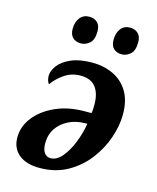

<svg xmlns="http://www.w3.org/2000/svg" viewBox="-115 -836 756 925"><g transform="rotate(15 263.5 -373.0)"><path d="M170 10Q104 10 67 -20.5Q30 -51 30 -105Q30 -160 66.5 -206.5Q103 -253 166.5 -281.5Q230 -310 311 -310H345Q347 -320 347.5 -331Q348 -342 348 -353Q348 -409 323.5 -440Q299 -471 248 -471Q203 -471 167 -446Q131 -421 111 -391Q99 -406 99 -431Q99 -455 119 -482Q139 -509 181 -527.5Q223 -546 287 -546Q344 -546 391 -524Q438 -502 465.5 -457Q493 -412 493 -343Q493 -287 472 -225.5Q451 -164 410 -110.5Q369 -57 309 -23.5Q249 10 170 10ZM210 -49Q240 -49 266.5 -80Q293 -111 312 -158.5Q331 -206 339 -255H330Q284 -255 247 -237Q210 -219 188.5 -187Q167 -155 167 -112Q167 -82 178.5 -65.5Q190 -49 210 -49ZM412 -621Q386 -621 371 -635.5Q356 -650 356 -679Q356 -713 372.5 -734.5Q389 -756 418 -756Q443 -756 458.5 -741.5Q474 -727 474 -698Q474 -655 454 -638Q434 -621 412 -621ZM208 -621Q183 -621 167.5 -635.5Q152 -650 152 -679Q152 -713 169 -734.5Q186 -756 215 -756Q240 -756 255.5 -741.5Q271 -727 271 -698Q271 -655 251 -638Q231 -621 208 -621Z"/></g></svg>

Font: Noto Serif SemiCondensed
Style: Bold Italic
Weight: 700
Width: 4
Italic angle: -12°
Designer: Monotype Design Team
Foundry: Monotype Imaging Inc.
Version: Version 2.014